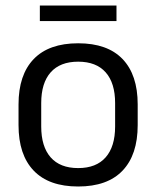

<svg xmlns="http://www.w3.org/2000/svg" viewBox="-20 -656 560 688"><path d="M260.1 12.3Q155.2 12.3 100.8 -44.5Q46.4 -101.2 46.4 -207.7V-281.9Q46.4 -388 100.9 -444.5Q155.3 -500.9 260.1 -500.9Q364.9 -500.9 419.1 -444.5Q473.4 -388 473.4 -281.9V-207.7Q473.4 -101.2 419.1 -44.5Q364.9 12.3 260.1 12.3ZM260.1 -53.7Q324.8 -53.7 358.6 -92.2Q392.5 -130.7 392.5 -203V-286.6Q392.5 -358.5 358.7 -396.7Q324.9 -435 260.1 -435Q195.3 -435 161.5 -396.7Q127.7 -358.5 127.7 -286.6V-203Q127.7 -130.7 161.5 -92.2Q195.3 -53.7 260.1 -53.7ZM122.8 -580.5V-636.1H397.4V-580.5Z"/></svg>

Font: Anek Latin Medium
Style: Regular
Weight: 500
Designer: Yesha Goshar
Foundry: Ek Type
Version: Version 1.003